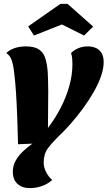

<svg xmlns="http://www.w3.org/2000/svg" viewBox="-20 -769 554 989"><path d="M134 200Q94 200 70 178Q46 156 46 115Q46 86 60 60Q74 34 97.5 11.5Q121 -11 147 -29L73 -26Q71 -108 68.5 -172.5Q66 -237 62.5 -291.5Q59 -346 53 -395Q48 -439 39 -462Q30 -485 12 -496Q34 -515 59.5 -522.5Q85 -530 113 -530Q156 -530 179.5 -515Q203 -500 213 -470Q223 -440 226 -395Q227 -382 227.5 -356Q228 -330 228.5 -299Q229 -268 228 -238L227 -110Q263 -157 291.5 -211.5Q320 -266 336.5 -324Q353 -382 353 -438Q353 -451 352 -466Q351 -481 346 -496Q361 -511 383 -520.5Q405 -530 433 -530Q455 -530 473.5 -522Q492 -514 503 -496Q514 -478 514 -449Q514 -415 500 -375.5Q486 -336 462 -294Q438 -252 407.5 -210.5Q377 -169 344.5 -132Q312 -95 281 -66Q249 -35 227 -5.5Q205 24 205 69Q205 93 217.5 117.5Q230 142 249 158Q226 179 195.5 189.5Q165 200 134 200ZM155 -586 125 -633 291 -749H328L460 -632L413 -586L299 -643Z"/></svg>

Font: Sansita Swashed Light
Style: Bold
Weight: 700
Version: Version 1.003